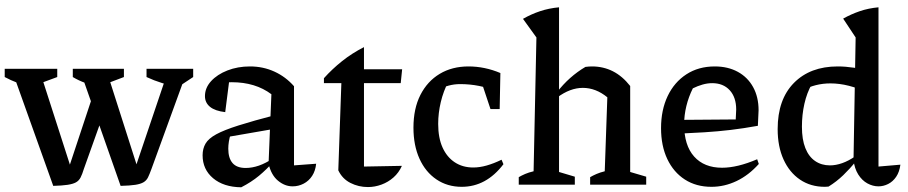

<svg xmlns="http://www.w3.org/2000/svg" viewBox="-27 -784 3855 815"><path d="M485 5 314 -482H426L565 -47H539L686 -482H767L616 -67Q608 -45 601.5 -31.5Q595 -18 582.5 -10.5Q570 -3 547.5 0.5Q525 4 485 5ZM199 5 25 -482H142L282 -47H257L375 -403L415 -308L329 -67Q322 -44 315 -30.5Q308 -17 295.5 -10Q283 -3 260 0.5Q237 4 199 5ZM105 -416Q75 -422 47 -432.5Q19 -443 -7 -457V-492H216V-457ZM391 -416Q363 -422 335 -432Q307 -442 282 -457V-492H499V-457ZM731 -416Q695 -421 661 -431.5Q627 -442 595 -457V-492H793V-457Z M1215 7Q1182 7 1153 -17Q1124 -41 1113 -89L1125 -384Q1057 -435 957 -435Q940 -435 922 -433Q904 -431 888 -427L948 -457L929 -308Q886 -313 864.5 -330.5Q843 -348 843 -376Q843 -411 869 -439.5Q895 -468 938.5 -485Q982 -502 1034 -502Q1090 -502 1138 -480Q1186 -458 1221 -418V-82L1315 -89Q1312 -59 1298 -37.5Q1284 -16 1262 -4.5Q1240 7 1215 7ZM997 11Q922 10 877.5 -27.5Q833 -65 833 -125Q833 -153 845.5 -174.5Q858 -196 891 -214Q924 -232 985.5 -251.5Q1047 -271 1143 -296V-238L918 -199L952 -214Q947 -199 944.5 -183Q942 -167 942 -153Q942 -113 960 -92Q978 -71 1016 -71Q1043 -71 1072 -81Q1101 -91 1134 -113V-98Q1105 -65 1072.5 -38Q1040 -11 997 11Z M1518 -584V-490H1680L1674 -431H1518V-77L1679 -80Q1666 -51 1643.5 -31Q1621 -11 1592.5 -0.5Q1564 10 1535 10Q1495 10 1460.5 -7.5Q1426 -25 1409 -61L1422 -431H1348V-452Q1383 -491 1425 -524.5Q1467 -558 1518 -584Z M1933 9Q1872 9 1825.5 -22.5Q1779 -54 1753.5 -110.5Q1728 -167 1728 -242Q1728 -323 1757.5 -381Q1787 -439 1839.5 -470.5Q1892 -502 1962 -502Q1996 -502 2030 -495Q2064 -488 2097 -474L2082 -396Q2009 -427 1926 -427Q1901 -427 1877 -420.5Q1853 -414 1831 -401L1877 -439Q1855 -397 1844 -350.5Q1833 -304 1833 -258Q1833 -199 1851.5 -158Q1870 -117 1903.5 -95Q1937 -73 1982 -73Q2009 -73 2039 -81.5Q2069 -90 2102 -106L2110 -87Q2037 9 1933 9ZM2055 -321 2004 -474H2097L2094 -321Z M2175 0V-32Q2187 -39 2202 -45.5Q2217 -52 2238 -57L2250 -625L2193 -704Q2228 -724 2265.5 -736.5Q2303 -749 2346 -753V-54L2413 -34V0ZM2478 0V-32Q2490 -39 2505 -45.5Q2520 -52 2540 -57L2551 -371L2648 -419V-54L2716 -34V0ZM2338 -370 2336 -391Q2363 -426 2393.5 -453Q2424 -480 2458 -500Q2465 -501 2472.5 -501.5Q2480 -502 2486 -502Q2534 -502 2574.5 -481.5Q2615 -461 2648 -419L2551 -371Q2502 -411 2447 -411Q2393 -411 2338 -370Z M2993 9Q2928 9 2880 -22Q2832 -53 2805.5 -109Q2779 -165 2779 -240Q2779 -317 2807 -376Q2835 -435 2886.5 -468.5Q2938 -502 3007 -502Q3063 -502 3105 -479Q3147 -456 3170 -414Q3193 -372 3193 -316L3190 -250Q3129 -239 3074.5 -232.5Q3020 -226 2963.5 -222.5Q2907 -219 2841 -216L2842 -275L3096 -277L3098 -319Q3098 -371 3070.5 -401Q3043 -431 2996 -431Q2976 -431 2955 -425Q2934 -419 2914 -409Q2896 -373 2886.5 -334Q2877 -295 2877 -256Q2877 -167 2919.5 -119.5Q2962 -72 3038 -72Q3103 -72 3187 -108L3194 -88Q3151 -40 3099.5 -15.5Q3048 9 2993 9Z M3474 9Q3414 9 3369 -21.5Q3324 -52 3299 -107Q3274 -162 3274 -236Q3274 -362 3343 -432Q3412 -502 3529 -502Q3562 -502 3598.5 -496.5Q3635 -491 3674 -478L3659 -389Q3575 -430 3498 -430Q3466 -430 3436 -422.5Q3406 -415 3378 -399L3419 -427Q3398 -390 3387.5 -343.5Q3377 -297 3377 -246Q3377 -192 3391.5 -155.5Q3406 -119 3433 -100.5Q3460 -82 3496 -82Q3521 -82 3548 -91.5Q3575 -101 3604 -121V-97Q3581 -68 3552.5 -40.5Q3524 -13 3490 8Q3486 8 3482.5 8.5Q3479 9 3474 9ZM3702 7Q3678 7 3655 -5.5Q3632 -18 3616 -43.5Q3600 -69 3596 -105L3605 -625L3552 -705Q3586 -724 3622.5 -736.5Q3659 -749 3702 -753V-77L3795 -85Q3791 -54 3777 -33.5Q3763 -13 3743 -3Q3723 7 3702 7ZM3642 -763 3641 -764H3642Z"/></svg>

Font: Piazzolla Thin SemiBold
Style: Regular
Weight: 600
Version: Version 2.005